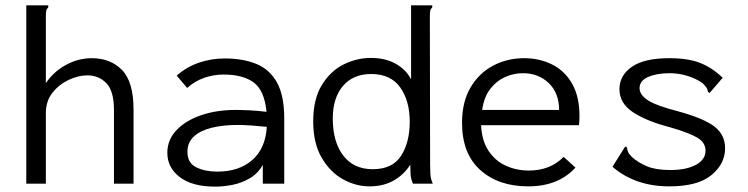

<svg xmlns="http://www.w3.org/2000/svg" viewBox="-20 -685 2790 716"><path d="M78 -665H160V-658Q154 -652 152.5 -645Q151 -638 151 -621V-375Q180 -418 226 -443Q272 -468 322 -468Q392 -468 435 -424Q478 -380 478 -276V0H405V-274Q405 -346 376.5 -375Q348 -404 306 -404Q272 -404 236 -387Q200 -370 175.5 -339Q151 -308 151 -263V0H78Z M782 11Q697 11 650.5 -24.5Q604 -60 604 -115Q604 -164 638.5 -200Q673 -236 730.5 -255.5Q788 -275 857 -275Q883 -275 912.5 -273.5Q942 -272 974 -268Q966 -348 926 -377.5Q886 -407 813 -407Q777 -407 742 -395Q707 -383 678 -357L639 -403Q675 -435 721 -451Q767 -467 819 -467Q885 -467 935 -447Q985 -427 1012.5 -378Q1040 -329 1040 -243V0H960V-70Q941 -37 910.5 -19.5Q880 -2 846 4.5Q812 11 782 11ZM679 -119Q679 -77 712 -61Q745 -45 790 -45Q871 -45 920.5 -88Q970 -131 975 -212Q947 -215 918 -217Q889 -219 864 -219Q811 -219 769 -208.5Q727 -198 703 -176Q679 -154 679 -119Z M1358 10Q1307 10 1259 -16.5Q1211 -43 1179.5 -97Q1148 -151 1148 -232Q1148 -316 1180.5 -368.5Q1213 -421 1262 -445Q1311 -469 1363 -469Q1417 -469 1456 -447Q1495 -425 1513 -389V-665H1592V-658Q1586 -652 1584.5 -645Q1583 -638 1583 -621L1584 -71Q1584 -53 1585 -35.5Q1586 -18 1594 0H1520Q1512 -18 1511 -35.5Q1510 -53 1510 -71Q1487 -34 1448.5 -12Q1410 10 1358 10ZM1370 -54Q1444 -54 1476 -104.5Q1508 -155 1508 -231Q1508 -309 1472.5 -359Q1437 -409 1364 -409Q1297 -409 1259 -364.5Q1221 -320 1221 -243Q1221 -156 1260 -105Q1299 -54 1370 -54Z M1950 10Q1839 10 1771 -51Q1703 -112 1703 -227Q1703 -305 1734.5 -358.5Q1766 -412 1818.5 -440Q1871 -468 1935 -468Q1992 -468 2039 -444.5Q2086 -421 2113.5 -373Q2141 -325 2141 -251Q2141 -242 2140.5 -234Q2140 -226 2139 -218H1774Q1777 -159 1802.5 -121.5Q1828 -84 1867.5 -66.5Q1907 -49 1952 -49Q2032 -49 2082 -100L2126 -60Q2062 10 1950 10ZM1778 -275H2065Q2065 -338 2026.5 -375Q1988 -412 1930 -412Q1895 -412 1863 -397.5Q1831 -383 1808 -353Q1785 -323 1778 -275Z M2476 10Q2349 10 2264 -63L2306 -130L2312 -139L2318 -135Q2319 -127 2322 -119Q2325 -111 2337 -99Q2361 -78 2393.5 -64.5Q2426 -51 2479 -51Q2540 -51 2575.5 -70.5Q2611 -90 2611 -123Q2611 -153 2581.5 -171Q2552 -189 2480 -210Q2391 -233 2340.5 -266.5Q2290 -300 2290 -352Q2290 -404 2336.5 -436Q2383 -468 2475 -468Q2548 -468 2593 -449.5Q2638 -431 2675 -395L2632 -345L2625 -338L2620 -343Q2619 -351 2615 -357.5Q2611 -364 2600 -375Q2574 -393 2542 -402.5Q2510 -412 2477 -412Q2429 -412 2397 -398Q2365 -384 2365 -356Q2365 -332 2395.5 -311.5Q2426 -291 2512 -269Q2606 -243 2645 -212.5Q2684 -182 2684 -132Q2684 -74 2633 -32Q2582 10 2476 10Z"/></svg>

Font: Inconsolata SemiExpanded
Style: Regular
Weight: 400
Width: 6
Monospace: yes
Designer: Raph Levien, Cyreal, Brenton Simpson
Foundry: Raph Levien, Cyreal, Google
Version: Version 3.000; ttfautohint (v1.8.2.53-6de2)